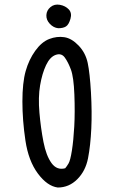

<svg xmlns="http://www.w3.org/2000/svg" viewBox="-20 -839 540 857"><path d="M238 -2Q191 -8 149 -64.5Q107 -121 93.5 -211.5Q80 -302 80 -386Q80 -470 94.5 -521.5Q109 -573 137.5 -612.5Q166 -652 200 -665Q234 -678 267 -673Q300 -668 331 -635.5Q362 -603 371.5 -558Q381 -513 386 -426.5Q391 -340 387.5 -265Q384 -190 373 -133Q362 -76 325 -39Q288 -2 238 -2ZM271 -88Q278 -96 286 -109.5Q294 -123 301 -167.5Q308 -212 311.5 -275Q315 -338 312 -416.5Q309 -495 296.5 -528.5Q284 -562 269 -582.5Q254 -603 228.5 -594Q203 -585 185.5 -548Q168 -511 159 -458Q150 -405 156 -336Q162 -267 174 -205.5Q186 -144 210 -111Q234 -78 271 -88ZM240 -713Q219 -715 202.5 -732.5Q186 -750 187 -771.5Q188 -793 205.5 -807.5Q223 -822 247.5 -817.5Q272 -813 287 -797Q302 -781 294.5 -755Q287 -729 274.5 -721Q262 -713 240 -713Z"/></svg>

Font: Kosefont JP
Style: Regular
Weight: 400
Designer: Nozomi Seto 瀬戸のぞみ
Version: Version 3.00;June 19, 2020